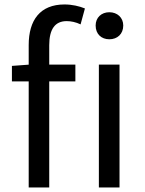

<svg xmlns="http://www.w3.org/2000/svg" viewBox="-20 -829 640 849"><path d="M106.9 0H197.7V-628.9C197.7 -699.4 222.9 -735.6 274.7 -735.6C294.3 -735.6 315.9 -731 336.3 -721.2L355.5 -791.6C330.5 -801.8 298.7 -809.3 265.2 -809.3C157.2 -809.3 106.9 -739.7 106.9 -630ZM32.7 -469H313.3V-543.4H111.2L32.7 -537.6ZM417.2 0H508.5V-543.4H417.2ZM463.5 -655.3C498.7 -655.3 525 -678.5 525 -716.2C525 -751.1 498.7 -774.9 463.5 -774.9C428.2 -774.9 402.9 -751.1 402.9 -716.2C402.9 -678.5 428.2 -655.3 463.5 -655.3Z"/></svg>

Font: Source Han Sans JP VF
Style: Regular
Weight: 250
Designer: Ryoko NISHIZUKA 西塚涼子 (kana, bopomofo & ideographs); Paul D. Hunt (Latin, Greek & Cyrillic); Sandoll Communications 산돌커뮤니
Foundry: Adobe
Version: Version 2.004;hotconv 1.0.118;makeotfexe 2.5.65603